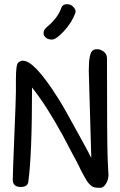

<svg xmlns="http://www.w3.org/2000/svg" viewBox="-20 -897 572 917"><path d="M204 -768Q188 -755 188 -739Q188 -726 199 -717Q210 -708 228 -708Q248 -708 285 -748Q323 -789 339 -833Q341 -839 341 -843Q341 -853 329 -865Q319 -877 300 -877Q279 -877 273 -860Q257 -812 204 -768ZM443 -662Q431 -662 423 -656Q404 -644 404 -558L416 -143Q405 -166 342 -280Q281 -392 258 -427Q145 -607 90 -607Q78 -607 67 -598Q56 -589 56 -517V-460Q56 -428 48 -236Q41 -68 41 -38Q41 -21 51 -12.5Q61 -4 78 -4Q112 -4 115 -28Q133 -154 133 -479Q201 -394 280 -250L331 -153L341 -135Q348 -121 355.5 -107Q363 -93 368 -81L381 -57Q397 -28 402 -23L412 -13Q420 -5 429.5 -2.5Q439 0 459 0Q474 0 486 -19.5Q498 -39 498 -61L494 -144Q491 -227 491 -618Q491 -638 476 -650Q461 -662 443 -662Z"/></svg>

Font: Patrick Hand SC
Style: Regular
Weight: 400
Designer: Patrick Wagesreiter
Foundry: Patrick Wagesreiter
Version: Version 2.001; ttfautohint (v1.8.2)